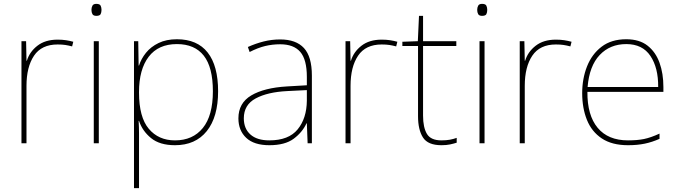

<svg xmlns="http://www.w3.org/2000/svg" viewBox="-20 -741 3512 993"><path d="M278 -536Q302 -536 321.5 -533Q341 -530 359 -525L353 -501Q334 -506 317.5 -508.5Q301 -511 278 -511Q195 -511 156 -453Q117 -395 117 -297V0H91V-528H115L117 -427H119Q133 -473 173.5 -504.5Q214 -536 278 -536Z M478 -721Q496 -721 500.5 -711.5Q505 -702 505 -690Q505 -677 500.5 -668Q496 -659 478 -659Q463 -659 458 -668Q453 -677 453 -690Q453 -702 458 -711.5Q463 -721 478 -721ZM491 -528V0H465V-528Z M895 -538Q1000 -538 1054 -469.5Q1108 -401 1108 -269Q1108 -136 1049.5 -63Q991 10 885 10Q806 10 761 -27Q716 -64 699 -116H697Q699 -82 699 -49.5Q699 -17 699 15V232H673V-528H695L697 -402H699Q710 -437 735 -468Q760 -499 800 -518.5Q840 -538 895 -538ZM895 -513Q799 -513 749 -447.5Q699 -382 699 -265V-262Q699 -135 749.5 -75Q800 -15 885 -15Q977 -15 1029 -79Q1081 -143 1081 -269Q1081 -393 1034 -453Q987 -513 895 -513Z M1429 -537Q1511 -537 1552 -492.5Q1593 -448 1593 -350V0H1571L1567 -103H1565Q1544 -57 1499 -23.5Q1454 10 1373 10Q1294 10 1253.5 -28Q1213 -66 1213 -129Q1213 -208 1279.5 -247.5Q1346 -287 1464 -294L1567 -300V-343Q1567 -433 1533 -472.5Q1499 -512 1429 -512Q1389 -512 1351.5 -503Q1314 -494 1271 -472L1262 -498Q1302 -516 1343.5 -526.5Q1385 -537 1429 -537ZM1466 -270Q1364 -265 1302.5 -232Q1241 -199 1241 -129Q1241 -76 1275 -45.5Q1309 -15 1373 -15Q1473 -15 1519.5 -72Q1566 -129 1567 -220V-275Z M1954 -536Q1978 -536 1997.5 -533Q2017 -530 2035 -525L2029 -501Q2010 -506 1993.5 -508.5Q1977 -511 1954 -511Q1871 -511 1832 -453Q1793 -395 1793 -297V0H1767V-528H1791L1793 -427H1795Q1809 -473 1849.5 -504.5Q1890 -536 1954 -536Z M2263 -15Q2288 -15 2307 -18.5Q2326 -22 2342 -28V-3Q2326 2 2307.5 6Q2289 10 2263 10Q2193 10 2167.5 -30Q2142 -70 2142 -140V-503H2061V-525L2141 -528L2147 -659H2168V-528H2340V-503H2168V-143Q2168 -82 2188 -48.5Q2208 -15 2263 -15Z M2473 -721Q2491 -721 2495.5 -711.5Q2500 -702 2500 -690Q2500 -677 2495.5 -668Q2491 -659 2473 -659Q2458 -659 2453 -668Q2448 -677 2448 -690Q2448 -702 2453 -711.5Q2458 -721 2473 -721ZM2486 -528V0H2460V-528Z M2855 -536Q2879 -536 2898.5 -533Q2918 -530 2936 -525L2930 -501Q2911 -506 2894.5 -508.5Q2878 -511 2855 -511Q2772 -511 2733 -453Q2694 -395 2694 -297V0H2668V-528H2692L2694 -427H2696Q2710 -473 2750.5 -504.5Q2791 -536 2855 -536Z M3219 -538Q3287 -538 3329 -505Q3371 -472 3391 -416.5Q3411 -361 3411 -291V-266H3018Q3017 -145 3071 -80Q3125 -15 3228 -15Q3276 -15 3310.5 -22Q3345 -29 3391 -50V-23Q3353 -6 3314.5 2Q3276 10 3228 10Q3145 10 3092.5 -25Q3040 -60 3015.5 -121Q2991 -182 2991 -259Q2991 -334 3016 -397.5Q3041 -461 3091.5 -499.5Q3142 -538 3219 -538ZM3219 -513Q3135 -513 3081.5 -456.5Q3028 -400 3019 -291H3384Q3385 -390 3344 -451.5Q3303 -513 3219 -513Z"/></svg>

Font: Noto Sans Bengali UI Thin
Style: Regular
Weight: 100
Designer: Jelle Bosma - Monotype Design Team
Foundry: Monotype Imaging Inc.
Version: Version 2.003; ttfautohint (v1.8.4.7-5d5b)